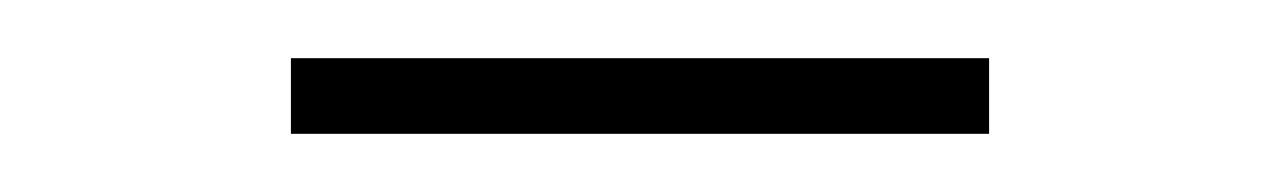

<svg xmlns="http://www.w3.org/2000/svg" viewBox="-20 -677 440 66"><path d="M80 -631V-657H320V-631Z"/></svg>

Font: Source Serif Pro ExtraLight
Style: Regular
Weight: 200
Designer: Frank Grießhammer
Foundry: Adobe Systems Incorporated
Version: Version 3.001;hotconv 1.0.111;makeotfexe 2.5.65597